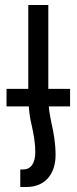

<svg xmlns="http://www.w3.org/2000/svg" viewBox="-20 -512 308 767"><path d="M6 -157V-87H95C97 -60 100 -39 106 -14C115 25 121 62 121 95C121 141 103 165 72 165H61V235H86C160 235 202 183 202 107C202 59 194 17 186 -18C181 -43 177 -62 175 -87H260V-157H173V-492H93V-157Z"/></svg>

Font: Noto Sans Armenian ExtraCondensed
Style: Regular
Weight: 400
Width: 2
Designer: Monotype Design Team
Foundry: Monotype Imaging Inc.
Version: Version 2.008